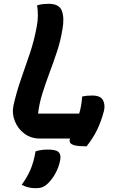

<svg xmlns="http://www.w3.org/2000/svg" viewBox="-20 -728 640 1009"><path d="M188 0Q143 0 108.5 -25.5Q74 -51 58 -91.5Q42 -132 51 -175Q68 -249 91.5 -315.5Q115 -382 137.5 -449Q160 -516 173 -588Q179 -618 179 -647Q179 -676 175 -700Q192 -705 207 -706.5Q222 -708 236 -708Q292 -708 305.5 -670Q319 -632 308 -573Q298 -512 279 -455Q260 -398 239.5 -343.5Q219 -289 202.5 -236Q186 -183 180 -131H396Q402 -150 406 -172.5Q410 -195 412 -221Q435 -226 464 -226Q509 -226 521.5 -201Q534 -176 526 -144Q511 -88 490 -45Q469 -2 435 41Q393 41 373.5 36Q354 31 349 22.5Q344 14 347 2Q347 1 348 0ZM167 67Q197 58 231 58Q272 58 286.5 70Q301 82 297 110Q290 150 270 185.5Q250 221 224 243Q211 253 199 257Q187 261 167 261Q145 261 126.5 256Q108 251 94 243Q122 205 139.5 165Q157 125 167 67Z"/></svg>

Font: Recursive Mn Csl St
Style: Bold Italic
Weight: 700
Italic angle: -15°
Monospace: yes
Version: Version 1.079;hotconv 1.0.112;makeotfexe 2.5.65598; ttfautoh